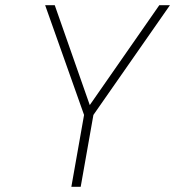

<svg xmlns="http://www.w3.org/2000/svg" viewBox="-20 -720 675 740"><path d="M255 0 304 -277 154 -700H191L326 -315L594 -700H635L340 -277L291 0Z"/></svg>

Font: Overpass Thin
Style: Italic
Weight: 250
Italic angle: -10°
Designer: Delve Withrington, Dave Bailey, Thomas Jockin
Foundry: Delve Fonts LLC
Version: Version 4.000